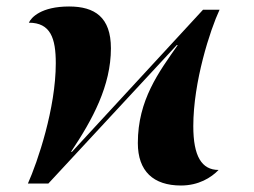

<svg xmlns="http://www.w3.org/2000/svg" viewBox="-20 -566 782 592"><path d="M538 6C592 6 631 -18 654 -42C602 -42 576 -84 576 -177C576 -314 628 -474 657 -536H606L202 -98H199C266 -198 322 -302 322 -417C322 -513 272 -546 193 -546C107 -546 76 -512 69 -496C136 -496 152 -448 152 -371C152 -232 96 -67 66 0H129L525 -427H528C470 -344 405 -258 405 -125C405 -38 453 6 538 6Z"/></svg>

Font: Noto Serif Display Condensed Black
Style: Italic
Weight: 900
Width: 3
Italic angle: -12°
Designer: Monotype Design Team
Foundry: Monotype Imaging Inc.
Version: Version 2.009